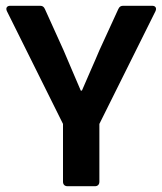

<svg xmlns="http://www.w3.org/2000/svg" viewBox="-20 -645 562 665"><path d="M198.2 -215.8V-15.6C198.2 -5.9 204.1 0 213.9 0H308.6C318.4 0 324.2 -5.9 324.2 -15.6V-215.8L518.6 -606.4C523.4 -617.2 518.6 -625 506.8 -625H407.2C398.4 -625 393.6 -622.1 389.6 -613.3L324.2 -470.7C304.7 -423.8 284.2 -379.9 263.7 -331.1H259.8C239.3 -379.9 219.7 -423.8 200.2 -470.7L135.7 -613.3C131.8 -622.1 127 -625 118.2 -625H15.6C3.9 -625 -1 -617.2 3.9 -606.4Z"/></svg>

Font: Ed Sans Neue SemiBold
Style: Regular
Weight: 600
Designer: Stephen Hutchings
Version: Version 1.004;PS 001.004;hotconv 1.0.88;makeotf.lib2.5.64775